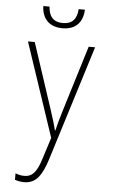

<svg xmlns="http://www.w3.org/2000/svg" viewBox="-64 -776 628 1071"><g transform="rotate(5 250.0 -240.0)"><path d="M251 -620C323 -620 364 -661 367 -734H332C329 -679 303 -649 251 -649C198 -649 172 -679 169 -734H134C137 -658 182 -620 251 -620ZM113 254C179 254 212 206 241 114L442 -530H406L295 -169C282 -126 270 -86 262 -49H259C253 -75 243 -108 223 -169L104 -530H66L242 -5L203 117C179 195 152 219 111 219C93 219 76 215 61 209V245C78 251 94 254 113 254Z"/></g></svg>

Font: Noto Sans Mono ExtraCondensed ExtraLight
Style: Regular
Weight: 200
Width: 2
Designer: Monotype Design Team
Foundry: Monotype Imaging Inc.
Version: Version 2.014